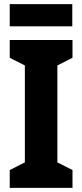

<svg xmlns="http://www.w3.org/2000/svg" viewBox="-20 -907 397 927"><path d="M329 -887H27V-780H329ZM330 0V-86L257 -123V-591L330 -628V-714H27V-628L100 -591V-123L27 -86V0Z"/></svg>

Font: Noto Sans Gurmukhi Condensed ExtraBold
Style: Regular
Weight: 800
Width: 3
Designer: Jelle Bosma - Monotype Design Team
Foundry: Monotype Imaging Inc.
Version: Version 2.004